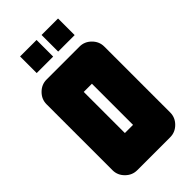

<svg xmlns="http://www.w3.org/2000/svg" viewBox="-265 -953 1030 1030"><g transform="rotate(-45 250.0 -438.0)"><path d="M237 -750H112V-876H237ZM400 -750H275V-876H400ZM281 -188V-500H219V-188ZM469 -94Q469 -56 441 -28Q413 0 375 0H125Q87 0 59 -28Q31 -56 31 -94V-594Q31 -632 59 -660Q87 -688 125 -688H375Q413 -688 441 -660Q469 -632 469 -594Z"/></g></svg>

Font: CostaRica
Style: Normal
Weight: 900
Version: Version 1.3